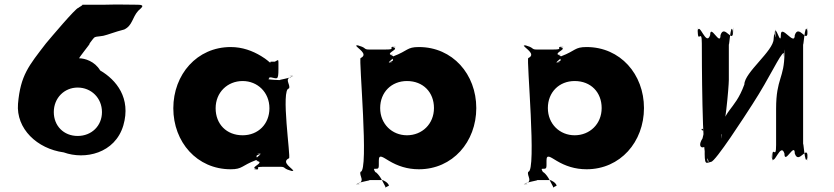

<svg xmlns="http://www.w3.org/2000/svg" viewBox="-20 -737 3703 853"><path d="M594 -689C605 -700 630 -716 592 -716C526 -716 520 -718 443 -716H346C348 -713 332 -706 328 -702C317 -702 204 -568 184 -544C108 -445 71 -403 60 -276C51 -165 145 -76 263 -60C357 -26 491 -55 528 -180C563 -301 497 -382 425 -424C401 -465 356 -478 332 -478C328 -478 380 -542 378 -542C376 -542 381 -548 390 -560C400 -572 398 -571 409 -574C415 -574 429 -577 439 -578C461 -583 489 -595 532 -606C569 -624 567 -659 594 -689ZM219 -239C219 -302 266 -348 325 -348C385 -348 433 -302 433 -239C433 -178 387 -133 325 -133C263 -133 219 -178 219 -239Z M750 -256C750 -106 855 15 1005 15C1058 15 1052 -1 1118 -26C1136 -34 1099 -45 1139 -53C1148 -53 1099 -55 1137 -55C1142 -47 1094 -30 1132 -19C1141 -19 1094 -18 1132 -18C1141 -8 1088 9 1120 14C1129 14 1085 16 1123 16C1137 11 1106 4 1154 4H1226C1252 4 1235 14 1281 23C1290 23 1245 22 1283 22C1282 12 1226 -16 1264 -34C1273 -34 1226 -344 1264 -344C1273 -362 1236 -389 1283 -399C1292 -399 1243 -400 1281 -400C1281 -391 1206 -381 1226 -381C1226 -381 1166 -383 1173 -386C1184 -395 1169 -404 1165 -402C1165 -395 1164 -393 1185 -393C1211 -389 1217 -377 1217 -431C1217 -482 1219 -471 1201 -463C1179 -463 1181 -464 1181 -458C1177 -460 1167 -472 1140 -488C1102 -511 1057 -528 1005 -528C855 -528 750 -406 750 -256ZM938 -256C938 -327 991 -377 1058 -377C1124 -377 1177 -327 1177 -256C1177 -186 1127 -136 1058 -136C986 -136 938 -186 938 -256Z M2096 -257C2096 -407 1991 -528 1841 -528C1787 -528 1794 -512 1728 -487C1710 -479 1746 -468 1706 -460C1697 -460 1746 -458 1708 -458C1703 -466 1751 -483 1713 -494C1704 -494 1751 -495 1713 -495C1704 -505 1757 -521 1725 -526C1716 -526 1761 -529 1723 -529C1709 -524 1739 -517 1691 -517H1619C1593 -517 1610 -527 1564 -536C1555 -536 1600 -535 1562 -535C1563 -525 1620 -497 1582 -479C1573 -479 1620 26 1582 26C1573 44 1609 71 1562 81C1553 81 1602 82 1564 82C1564 73 1639 63 1619 63H1677C1685 63 1706 76 1708 88C1688 97 1692 99 1692 92C1682 75 1672 47 1651 29C1630 29 1629 -141 1629 -47C1629 35 1625 21 1643 13C1665 13 1663 14 1663 -24C1663 -54 1680 -39 1709 -22C1746 0 1789 15 1841 15C1991 15 2096 -107 2096 -257ZM1908 -257C1908 -186 1855 -136 1788 -136C1722 -136 1669 -186 1669 -257C1669 -327 1719 -377 1788 -377C1860 -377 1908 -327 1908 -257Z M2841 -257C2841 -407 2736 -528 2586 -528C2532 -528 2539 -512 2473 -487C2455 -479 2491 -468 2451 -460C2442 -460 2491 -458 2453 -458C2448 -466 2496 -483 2458 -494C2449 -494 2496 -495 2458 -495C2449 -505 2502 -521 2470 -526C2461 -526 2506 -529 2468 -529C2454 -524 2484 -517 2436 -517H2364C2338 -517 2355 -527 2309 -536C2300 -536 2345 -535 2307 -535C2308 -525 2365 -497 2327 -479C2318 -479 2365 26 2327 26C2318 44 2354 71 2307 81C2298 81 2347 82 2309 82C2309 73 2384 63 2364 63H2422C2430 63 2451 76 2453 88C2433 97 2437 99 2437 92C2427 75 2417 47 2396 29C2375 29 2374 -141 2374 -47C2374 35 2370 21 2388 13C2410 13 2408 14 2408 -24C2408 -54 2425 -39 2454 -22C2491 0 2534 15 2586 15C2736 15 2841 -107 2841 -257ZM2653 -257C2653 -186 2600 -136 2533 -136C2467 -136 2414 -186 2414 -257C2414 -327 2464 -377 2533 -377C2605 -377 2653 -327 2653 -257Z M3323 -274C3402 -396 3445 -496 3462 -502C3462 -449 3465 -554 3465 -501C3465 -388 3428 -390 3428 -254V-93C3428 -22 3411 -99 3411 -35C3411 18 3409 -90 3409 -37C3418 6 3448 -108 3465 -55C3465 -2 3511 -108 3511 -55C3529 -2 3568 -101 3568 -37C3568 16 3566 -88 3566 -35C3556 8 3548 -128 3548 -93V-544C3548 -509 3556 -644 3566 -601C3566 -548 3568 -652 3568 -599C3568 -536 3529 -634 3511 -581C3511 -528 3449 -634 3449 -581C3449 -528 3424 -637 3422 -589C3422 -536 3425 -644 3425 -591C3427 -534 3421 -622 3417 -564C3417 -511 3287 -415 3287 -362C3243 -240 3186 -250 3186 -137C3186 -84 3183 -191 3183 -138C3200 -144 3218 -353 3218 -382V-544C3218 -509 3226 -644 3235 -600C3235 -547 3237 -652 3237 -599C3237 -536 3198 -634 3181 -581C3181 -528 3135 -634 3135 -581C3117 -528 3088 -642 3079 -599C3079 -546 3080 -654 3080 -601C3080 -538 3098 -615 3098 -544C3098 -491 3099 -38 3118 -38C3138 -20 3120 9 3120 -68C3120 -153 3119 -158 3099 -158C3089 -168 3117 -175 3101 -122C3067 -69 3127 -69 3127 -122C3127 -175 3151 -172 3134 -168C3114 -168 3111 -164 3111 -79C3109 2 3116 -13 3139 -18C3158 -18 3289 -221 3323 -274Z"/></svg>

Font: Hussar Przerywany
Style: Regular
Weight: 400
Foundry: Cannot Into Space Fonts
Version: Version 0.982